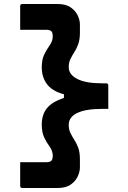

<svg xmlns="http://www.w3.org/2000/svg" viewBox="-20 -780 640 961"><path d="M189 -443Q189 -480 200 -504Q211 -528 224 -546Q237 -564 242 -581Q243 -586 243.5 -591Q244 -596 244 -602Q243 -619 235.5 -625Q228 -631 209 -631H81V-749Q81 -760 92 -760H268Q310 -760 334.5 -742.5Q359 -725 369.5 -701.5Q380 -678 380 -658V-616Q380 -582 371.5 -559Q363 -536 352 -519Q341 -502 332.5 -484.5Q324 -467 324 -444Q324 -407 366.5 -385Q409 -363 490 -363H511Q522 -363 522 -352V-235H490Q409 -235 366.5 -214.5Q324 -194 324 -155Q324 -132 332.5 -114.5Q341 -97 352 -80Q363 -63 371.5 -40.5Q380 -18 380 17V59Q380 78 369.5 102Q359 126 334.5 143.5Q310 161 268 161H92Q81 161 81 150V32H209Q228 32 235.5 26Q243 20 244 3Q244 -1 244 -5Q244 -9 243 -12Q240 -31 226.5 -49Q213 -67 201 -92.5Q189 -118 189 -156Q189 -207 215.5 -239Q242 -271 300 -290V-308Q241 -324 215 -359Q189 -394 189 -443Z"/></svg>

Font: Recursive Mn Lnr St
Style: Bold
Weight: 700
Monospace: yes
Version: Version 1.079;hotconv 1.0.112;makeotfexe 2.5.65598; ttfautoh